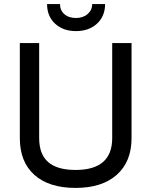

<svg xmlns="http://www.w3.org/2000/svg" viewBox="-20 -921 749 950"><path d="M356 -767.1Q292 -767.1 252.4 -804Q212.9 -840.8 212.9 -900.9H276.9Q276.9 -870.1 298.3 -851.1Q319.8 -832 356 -832Q391.1 -832 413.6 -851.6Q436 -871.1 436 -900.9H500Q500 -840.8 460 -804Q419.9 -767.1 356 -767.1ZM354 8.8Q222.2 8.8 150.1 -55.7Q78.1 -120.1 78.1 -237.8V-708H173.8V-237.8Q173.8 -157.7 218.5 -118.9Q263.2 -80.1 354 -80.1Q535.2 -80.1 535.2 -237.8V-708H630.9V-237.8Q630.9 -121.1 557.9 -56.2Q484.9 8.8 354 8.8Z"/></svg>

Font: Sarala
Style: Regular
Weight: 400
Designer: Andres Torresi
Foundry: Huerta Tipografica
Version: Version 1.004;PS 001.003;hotconv 1.0.70;makeotf.lib2.5.58329